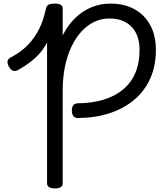

<svg xmlns="http://www.w3.org/2000/svg" viewBox="-20 -1035 914 1069"><path d="M417 -378Q398 -377 389 -388Q380 -399 380 -420Q380 -439 388.5 -449.5Q397 -460 416 -460Q495 -461 558 -480.5Q621 -500 665.5 -537Q710 -574 733.5 -629Q757 -684 757 -756Q757 -841 712 -886.5Q667 -932 589 -932Q545 -932 505.5 -913.5Q466 -895 433.5 -859.5Q401 -824 377.5 -774.5Q354 -725 341.5 -663.5Q329 -602 329 -530V-14Q329 -1 319 6.5Q309 14 286 14Q264 14 253 6.5Q242 -1 242 -14V-798Q225 -766 202 -739.5Q179 -713 150 -690.5Q121 -668 84 -647Q66 -637 53 -641Q40 -645 29 -665Q19 -684 22.5 -696.5Q26 -709 45 -718Q99 -747 136.5 -786Q174 -825 198.5 -875Q223 -925 235 -984Q240 -1005 252 -1010Q264 -1015 286 -1015Q307 -1015 318 -1008.5Q329 -1002 329 -988V-838Q359 -897 400 -936Q441 -975 490.5 -995Q540 -1015 595 -1015Q671 -1015 728 -984Q785 -953 816.5 -895Q848 -837 848 -757Q848 -669 817 -599Q786 -529 728 -480Q670 -431 591.5 -405Q513 -379 417 -378Z"/></svg>

Font: Playwrite ES Deco
Style: Regular
Weight: 400
Designer: Veronika Burian, José Scaglione
Foundry: TypeTogether
Version: Version 1.002